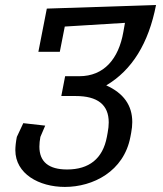

<svg xmlns="http://www.w3.org/2000/svg" viewBox="-20 -530 642 757"><path d="M244.6 138.2C171.9 138.2 135.3 107.9 135.3 48.3C135.3 36.1 136.7 23.4 139.2 9.8L158.2 -34.7L71.8 -44.4L46.4 9.8C42.5 29.3 40.5 48.3 40.5 62C40.5 155.3 133.8 207 235.8 207C346.7 207 468.3 146 494.1 9.8L497.1 -5.9C500 -21 501.5 -35.6 501.5 -48.8C501.5 -114.7 467.3 -162.6 398.9 -193.4C500.5 -253.4 565.9 -359.4 595.2 -510.3L164.6 -496.1L131.3 -325.7H215.8L235.4 -425.3L472.7 -439.9L466.3 -403.8C447.8 -297.9 390.1 -229.5 292.5 -229.5H236.8L221.7 -151.4H278.3C365.2 -151.4 408.7 -116.7 408.7 -47.4C408.7 -34.7 407.2 -21 404.3 -5.9L401.4 9.8C385.3 95.7 331.1 138.2 244.6 138.2Z"/></svg>

Font: Hack
Style: Oblique
Weight: 400
Italic angle: -12°
Monospace: yes
Designer: Christopher Simpkins
Foundry: Christopher Simpkins
Version: Version 2.010